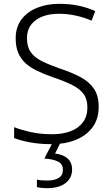

<svg xmlns="http://www.w3.org/2000/svg" viewBox="-20 -744 586 1004"><path d="M496 -186Q496 -122 464 -78.5Q432 -35 376 -12.5Q320 10 249 10Q206 10 170.5 5.5Q135 1 106 -6Q77 -13 54 -22V-79Q92 -64 142.5 -53Q193 -42 252 -42Q307 -42 348.5 -57.5Q390 -73 413.5 -104.5Q437 -136 437 -182Q437 -225 417.5 -252Q398 -279 357.5 -299.5Q317 -320 254 -341Q209 -357 173.5 -374Q138 -391 113 -414Q88 -437 75 -468.5Q62 -500 62 -543Q62 -602 92 -642Q122 -682 173.5 -703Q225 -724 290 -724Q343 -724 389.5 -714.5Q436 -705 478 -686L459 -636Q417 -654 374 -663Q331 -672 288 -672Q239 -672 201.5 -657.5Q164 -643 142.5 -614.5Q121 -586 121 -544Q121 -499 141 -471Q161 -443 199.5 -424Q238 -405 292 -386Q356 -365 401.5 -340.5Q447 -316 471.5 -279.5Q496 -243 496 -186ZM357 142Q357 187 322.5 213.5Q288 240 227 240Q210 240 196.5 238.5Q183 237 173 234V195Q184 198 198 199Q212 200 228 200Q265 200 287 186.5Q309 173 309 143Q309 114 283.5 101Q258 88 212 85L256 0H297L268 59Q294 62 314.5 72Q335 82 346 99.5Q357 117 357 142Z"/></svg>

Font: Noto Sans Armenian Light
Style: Regular
Weight: 300
Designer: Monotype Design Team
Foundry: Monotype Imaging Inc.
Version: Version 2.007